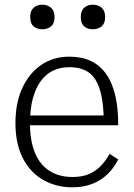

<svg xmlns="http://www.w3.org/2000/svg" viewBox="-20 -789 571 820"><path d="M108 -263Q108 -202 121.5 -158Q135 -114 159.5 -86.5Q184 -59 217 -46Q250 -33 289 -33Q333 -33 363 -47Q393 -61 413.5 -83.5Q434 -106 448 -132L485 -108Q467 -72 439 -45Q411 -18 373.5 -3.5Q336 11 289 11Q221 11 165.5 -20Q110 -51 78 -112.5Q46 -174 46 -264Q46 -350 75.5 -413.5Q105 -477 156.5 -512Q208 -547 276 -547Q329 -547 368 -528.5Q407 -510 433 -473.5Q459 -437 472 -382.5Q485 -328 485 -254H90V-296H442L423 -279Q422 -340 412.5 -383Q403 -426 385.5 -452Q368 -478 341 -490Q314 -502 276 -502Q237 -502 206 -487Q175 -472 153.5 -442Q132 -412 120 -367.5Q108 -323 108 -263ZM213 -716Q213 -689 198 -676.5Q183 -664 161 -664Q138 -664 123.5 -676.5Q109 -689 109 -716Q109 -743 123.5 -756Q138 -769 161 -769Q183 -769 198 -756Q213 -743 213 -716ZM429 -716Q429 -689 414 -676.5Q399 -664 376 -664Q354 -664 339.5 -676.5Q325 -689 325 -716Q325 -743 339.5 -756Q354 -769 376 -769Q399 -769 414 -756Q429 -743 429 -716Z"/></svg>

Font: Roboto Serif SemiCondensed ExtraLight
Style: Regular
Weight: 250
Width: 4
Designer: Greg Gazdowicz
Foundry: Commercial Type
Version: Version 1.007